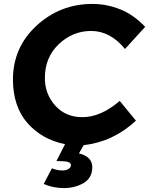

<svg xmlns="http://www.w3.org/2000/svg" viewBox="-20 -731 761 980"><path d="M306 229Q251 229 203 208L245 128Q272 139 297 139Q320 139 331 130.5Q342 122 342 113Q342 99 325.2 95Q308.5 91 268 91L312 5Q194 -19 120.5 -102.5Q47 -186 46 -324Q46 -489 166.5 -600Q287 -711 452 -711Q524.5 -711 593.8 -683.2Q663 -655.5 721 -594L618 -481Q543 -573 445 -573Q351 -573 280 -505.5Q209 -438 209 -333Q209 -251 262 -192Q315 -133 400 -133Q495 -133 591 -216L674 -115Q557 -7 407 10L383 52Q451 69 451 122Q451 177 407 203Q363 229 306 229Z"/></svg>

Font: Argentum Sans SemiBold
Style: Italic
Weight: 600
Italic angle: -11°
Designer: Julieta Ulanovsky (font), Cristiano Sobral (main changes and remaster)
Foundry: Julieta Ulanovsky (font), Cristiano Sobral (main changes and remaster)
Version: Version 2.007;June 15, 2022;FontCreator 14.0.0.2814 64-bit; 